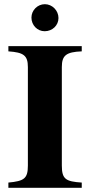

<svg xmlns="http://www.w3.org/2000/svg" viewBox="-20 -896 429 916"><path d="M259 -810C259 -846 229 -876 194 -876C159 -876 130 -847 130 -812C130 -776 158 -747 193 -747C230 -747 259 -775 259 -810ZM370 0V-25C294 -30 275 -41 275 -106V-576C275 -632 296 -648 370 -651V-676H20V-651C92 -646 113 -632 113 -576V-106C113 -44 95 -32 20 -25V0Z"/></svg>

Font: XITS
Style: Bold
Weight: 700
Designer: MicroPress Inc., with final additions and corrections provided by Coen Hoffman, Elsevier (retired)
Version: Version 1.107